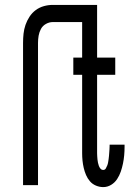

<svg xmlns="http://www.w3.org/2000/svg" viewBox="-20 -755 540 783"><path d="M74 0V-580Q74 -599 76 -617.5Q78 -636 84 -653.5Q90 -671 100.5 -687Q111 -703 126 -714Q141 -725 159 -730Q177 -735 195 -735H346V-665H195Q181 -665 167.5 -657.5Q154 -650 147 -637Q140 -624 137.5 -609.5Q135 -595 135 -580V0ZM401 8Q386 8 371.5 2Q357 -4 347 -15.5Q337 -27 331 -41Q325 -55 321.5 -70Q318 -85 316.5 -100Q315 -115 315 -130V-450H279V-520H315V-735H376V-520H450V-450H376V-130Q376 -124 376.5 -117.5Q377 -111 377.5 -104.5Q378 -98 379.5 -91.5Q381 -85 383 -79Q385 -73 389.5 -67.5Q394 -62 401 -62Q408 -62 411.5 -68Q415 -74 417.5 -80.5Q420 -87 421 -93.5Q422 -100 423 -106.5Q424 -113 424.5 -119.5Q425 -126 425.5 -133Q426 -140 426.5 -146.5Q427 -153 427 -160V-165H488V-156Q488 -139 486.5 -122Q485 -105 481.5 -88Q478 -71 472.5 -55Q467 -39 457.5 -24.5Q448 -10 433 -1Q418 8 401 8Z"/></svg>

Font: Iosevka Fuck
Style: Regular
Weight: 400
Monospace: yes
Designer: Belleve Invis
Foundry: Belleve Invis
Version: Version 28.0.7; ttfautohint (v1.8.3)